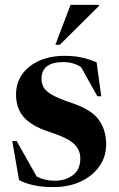

<svg xmlns="http://www.w3.org/2000/svg" viewBox="-20 -752 486 784"><path d="M243 -524Q282.5 -524 312.5 -517.5Q342.5 -511 374.5 -497.5L393.5 -359H377.5L311 -478Q279 -498.5 239 -498.5Q149.5 -498.5 149.5 -430Q149.5 -411 158 -395.5Q166.5 -380 192.8 -364.8Q219 -349.5 273 -331.5Q353.5 -304.5 383.5 -262.8Q413.5 -221 413.5 -163Q413.5 -111.5 385.2 -72Q357 -32.5 308.2 -10.2Q259.5 12 198 12Q152 12 118 4.5Q84 -3 58 -16.5L30 -176H48L130 -31Q163.5 -14 203.5 -14Q246.5 -14 277.2 -36.5Q308 -59 308 -105Q308 -140.5 281.5 -165.2Q255 -190 181.5 -213.5Q108 -237.5 76.8 -274Q45.5 -310.5 45.5 -365.5Q45.5 -414.5 71.5 -450Q97.5 -485.5 142.2 -504.8Q187 -524 243 -524ZM206 -569 268 -732H384V-727.5L224 -569Z"/></svg>

Font: Newsreader 72pt SemiBold
Style: Regular
Weight: 600
Designer: Hugues Gentile
Foundry: Production Type
Version: Version 1.003; ttfautohint (v1.8.3)